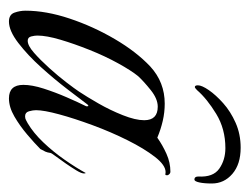

<svg xmlns="http://www.w3.org/2000/svg" viewBox="-86 -484 571 440"><g transform="rotate(90 200.0 -263.5)"><path d="M29 2Q13 2 8.5 -10.5Q4 -23 4 -36Q4 -83 22 -137Q40 -191 69 -240.5Q98 -290 132 -322Q168 -355 217 -355Q237 -355 256.5 -350.5Q276 -346 295 -338Q312 -350 332 -359Q352 -368 373 -368Q378 -368 381 -362V-359Q381 -356 378.5 -356.5Q376 -357 374 -357Q358 -357 339 -332.5Q320 -308 301 -270Q282 -232 266.5 -190Q251 -148 241.5 -113Q232 -78 232 -60Q232 -53 234.5 -44Q237 -35 246 -35Q251 -35 254.5 -37Q258 -39 262 -41Q284 -54 305.5 -76.5Q327 -99 345.5 -125.5Q364 -152 376 -174Q377 -173 377 -170Q377 -164 370 -152.5Q363 -141 354 -128Q345 -115 337.5 -105Q330 -95 330 -93Q329 -86 327 -81.5Q325 -77 321 -70Q308 -57 288 -40Q268 -23 246.5 -10.5Q225 2 205 2Q174 2 174 -31Q174 -51 182.5 -77.5Q191 -104 202.5 -130.5Q214 -157 223 -175Q223 -176 223 -178Q223 -180 222 -180Q221 -180 219 -178Q207 -162 184 -132Q161 -102 133.5 -71.5Q106 -41 78 -19.5Q50 2 29 2ZM73 -41Q84 -41 100.5 -55.5Q117 -70 135.5 -90.5Q154 -111 168.5 -130Q183 -149 189 -158Q201 -176 216.5 -203Q232 -230 243.5 -259Q255 -288 255 -308Q255 -339 224 -339Q206 -339 186 -323Q166 -307 154 -294Q141 -278 124.5 -248Q108 -218 94 -183Q80 -148 70.5 -116Q61 -84 61 -63Q61 -57 63 -49Q65 -41 73 -41ZM318 -529Q356 -529 378 -510Q400 -491 400 -463Q400 -445 397.5 -434Q395 -423 391 -423Q384 -423 384 -432Q386 -466 366 -480Q346 -494 319 -494Q275 -494 240.5 -473Q206 -452 186 -429Q181 -424 179 -424Q175 -424 175 -431Q175 -440 186 -456Q197 -472 216 -489Q235 -506 261 -517.5Q287 -529 318 -529Z"/></g></svg>

Font: Beau Rivage
Style: Regular
Weight: 400
Designer: Robert E. Leuschke
Foundry: Robert E. Leuschke
Version: Version 1.010; ttfautohint (v1.8.3)